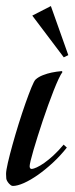

<svg xmlns="http://www.w3.org/2000/svg" viewBox="-70 -613 251 640"><path d="M138.2 -373Q132.8 -365.7 125.2 -349.6Q117.7 -333.5 108.9 -311.3Q100.1 -289.1 90.8 -263.2Q81.5 -237.3 72.5 -210.7Q63.5 -184.1 55.7 -158.9Q47.9 -133.8 41.7 -113Q35.6 -92.3 32.2 -77.9Q28.8 -63.5 28.8 -59.1Q28.8 -49.8 36.1 -49.8Q42 -50.3 52.7 -55.2Q63.5 -60.1 77.4 -69.8Q91.3 -79.6 107.9 -94.7Q124.5 -109.9 142.1 -130.9L152.8 -121.1Q131.3 -93.8 106.2 -70.6Q81.1 -47.4 56.4 -30Q31.7 -12.7 9.8 -2.9Q-12.2 6.8 -26.9 6.8Q-30.8 6.8 -34.2 4.2Q-37.6 1.5 -40 -1Q-48.3 -10.7 -49.1 -18.1Q-49.8 -25.4 -49.8 -33.2Q-49.8 -44.4 -43.7 -70.8Q-37.6 -97.2 -28.3 -130.6Q-19 -164.1 -7.6 -200.7Q3.9 -237.3 14.9 -268.6Q25.9 -299.8 34.9 -321.8Q43.9 -343.8 48.8 -348.1Q58.6 -356.9 73.2 -362.5Q87.9 -368.2 102.1 -371.1Q118.2 -374.5 136.2 -376ZM99.6 -592.8 157.7 -429.2 142.6 -421.9 37.6 -561Z"/></svg>

Font: Romanesco
Style: Regular
Weight: 400
Designer: Astigmatic (AOETI)
Foundry: Astigmatic (AOETI)
Version: Version 1.000